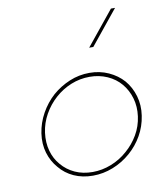

<svg xmlns="http://www.w3.org/2000/svg" viewBox="-73 -671 608 735"><g transform="rotate(-10 230.5 -303.0)"><path d="M63 -188Q57 -147 67.5 -112Q78 -77 101 -51Q123 -24 156 -9Q189 6 230 6Q270 6 308 -9Q346 -24 377 -51Q407 -77 427 -112Q447 -147 453 -188Q459 -228 448.5 -264Q438 -300 415 -327Q392 -353 358 -368.5Q324 -384 284 -384Q243 -384 206 -368.5Q169 -353 139 -327Q109 -300 89 -264Q69 -228 63 -188ZM77 -188Q82 -225 100.5 -258Q119 -291 147 -316Q175 -341 209.5 -355Q244 -369 282 -369Q319 -369 350.5 -355Q382 -341 403 -316Q424 -291 433.5 -258Q443 -225 438 -188Q433 -150 414 -117.5Q395 -85 367 -61Q339 -36 303.5 -22Q268 -8 231 -8Q193 -8 162.5 -22Q132 -36 111 -61Q90 -85 81 -117.5Q72 -150 77 -188ZM300 -479H316Q343 -512 370 -545.5Q397 -579 424 -612H408Q381 -579 354 -545.5Q327 -512 300 -479Z"/></g></svg>

Font: Josefin Slab Thin
Style: Italic
Weight: 100
Italic angle: -12°
Designer: Santiago Orozco
Foundry: Typemade
Version: Version 2.000